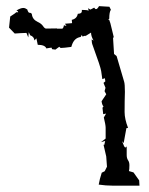

<svg xmlns="http://www.w3.org/2000/svg" viewBox="-20 -599 484 623"><path d="M300.3 0Q303.2 -17.6 310.1 -38.6L319.8 -43.5L327.1 -58.1L324.7 -91.3L315.9 -129.4L318.4 -128.9L321.3 -141.6L307.6 -137.7L322.8 -149.4V-184.6Q322.8 -193.4 316.9 -217.8L324.2 -230.5L314.9 -228.5L312.5 -249.5L315.9 -253.4Q311 -258.8 309.6 -270.5L324.7 -293L319.3 -303.2L322.3 -314L315.9 -330.1L321.8 -335L320.3 -345.2L312 -342.3Q310.1 -355.5 308.3 -368.4Q306.6 -381.3 280.8 -451.7Q277.3 -460 277.3 -471.2L283.7 -467.3Q275.4 -481.4 275.4 -493.2L256.3 -481.4L257.3 -483.4L247.6 -480.5L245.6 -485.8L241.7 -479Q221.2 -476.1 213.4 -453.1L211.4 -446.8Q186 -443.4 178.2 -443.4Q174.8 -443.4 172.4 -447.3L159.7 -438L148.9 -439.5L147.5 -444.3Q144 -444.3 130.4 -441.9Q126 -453.6 102.5 -453.6L98.1 -474.6L91.8 -467.8Q90.3 -480.5 78.1 -484.4L73.2 -494.6L71.8 -477.5L65.9 -492.2Q46.9 -491.7 27.8 -490.2L9.3 -509.3L13.2 -545.4Q31.7 -557.1 32.2 -559.1H39.1Q38.6 -563.5 33.2 -564.9Q46.9 -573.2 55.7 -573.2Q61.5 -573.2 68.4 -568.4Q71.8 -557.6 75.2 -557.6Q82.5 -557.6 83.5 -552.2Q85.4 -536.1 101.6 -528.3Q114.3 -522.5 119.6 -514.4Q125 -506.3 129.4 -506.3Q157.7 -506.3 165 -506.8L164.1 -505.9H181.2Q185.5 -505.9 187.5 -517.1L195.8 -514.6L190.9 -522L213.9 -523.9L212.9 -534.7Q229.5 -538.1 232.4 -554.2Q245.6 -554.7 245.6 -562.5V-566.9Q262.2 -566.9 267.1 -564.5L267.6 -564.9L265.6 -572.3L273.4 -567.9L285.6 -574.2Q288.6 -569.3 291.5 -569.3Q295.9 -569.3 301.3 -579.1L335 -577.1L339.8 -567.4Q334.5 -560.1 334.5 -538.1L331.1 -536.1L334.5 -534.2Q336.4 -529.3 338.1 -523.7Q339.8 -518.1 342.8 -504.6Q345.7 -491.2 349.6 -476.6L346.7 -478L350.1 -423.8L358.4 -417L382.8 -334Q385.3 -326.2 385.3 -300.8Q384.3 -272 384.3 -235.4Q384.3 -212.9 395.5 -184.1L390.1 -183.1L381.3 -134.8L376 -141.1Q383.3 -120.6 386.2 -120.6Q391.1 -120.6 391.1 -126.5V-96.2Q391.1 -85.4 395.5 -79.1Q399.9 -72.8 399.9 -63Q399.9 -48.8 398.4 -43.9L413.1 -39.6L431.6 -13.7L432.6 3.4H345.2Q323.7 3.4 300.3 0Z"/></svg>

Font: Truetypewriter PolyglOTT
Style: Regular
Weight: 400
Designer: Sergey Beatoff a.k.a. Sam_T
Version: Version 3.76